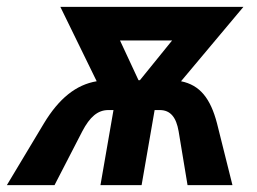

<svg xmlns="http://www.w3.org/2000/svg" viewBox="-60 -540 750 560"><path d="M68 -180 -40 0H99L180 -157C202 -199 225 -219 256 -219H271L233 0H353L391 -219H406C437 -219 454 -198 461 -157L487 0H618L573 -180C554 -253 523 -292 468 -303L650 -520H116L222 -303C162 -293 112 -253 68 -180ZM290 -422H442L348 -306H344Z"/></svg>

Font: Fixel Text 20240404 SemiBold
Style: Italic
Weight: 600
Width: 4
Italic angle: -10°
Designer: AlfaBravo + MacPaw
Foundry: Kyrylo Tkachov, Marchela Mozhyna, Serhii Makarenko, Maria Weinstein, Zakhar Kryvoshyya
Version: Version 1.211;Glyphs 3.2 (3225)